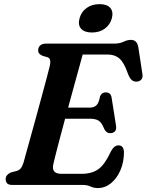

<svg xmlns="http://www.w3.org/2000/svg" viewBox="-20 -916 726 951"><path d="M389 0H41Q22 0 15 -8.2Q8 -16.5 8 -29Q8 -40.5 15.5 -49Q23 -57.5 34.5 -62L61.5 -69Q75 -73 82.5 -81.8Q90 -90.5 96.5 -110.5Q100 -123 109.2 -156.8Q118.5 -190.5 131.5 -237.2Q144.5 -284 158.8 -336Q173 -388 186.5 -437.8Q200 -487.5 210.5 -527Q221 -566.5 226 -587Q231 -608.5 228 -619Q225 -629.5 215 -632.5L191 -639.5Q182.5 -643 175.8 -649.2Q169 -655.5 169 -666.5Q169 -681.5 179 -690.8Q189 -700 208 -700H545Q573 -700 591.8 -709.2Q610.5 -718.5 628.5 -718.5Q658.5 -718.5 665 -683L685 -552Q688.5 -534 681.5 -524Q674.5 -514 661 -512Q645.5 -510 634.2 -518.2Q623 -526.5 614 -550Q595 -605.5 572 -625.8Q549 -646 513 -646H389.5Q383 -621.5 371.5 -580Q360 -538.5 346 -487.5Q332 -436.5 317.5 -383H424.5Q445 -383 457.2 -394Q469.5 -405 475.5 -438.5Q484 -458.5 503 -458.5Q529.5 -458.5 533 -431L554.5 -295Q558 -275 549.5 -265.8Q541 -256.5 527 -256.5Q515.5 -256 508 -262.2Q500.5 -268.5 496 -278Q484 -308.5 468.8 -318.2Q453.5 -328 425.5 -328H302.5Q288.5 -276 276.2 -229.8Q264 -183.5 255.5 -149.8Q247 -116 244 -102Q233.5 -55 284.5 -55H384Q435.5 -55 467.8 -78.5Q500 -102 529 -165.5Q545.5 -196 566.5 -196Q594 -196 594 -159.5Q593.5 -112 576.2 -72.2Q559 -32.5 529.8 -8.5Q500.5 15.5 464 15.5Q445 15.5 428.5 7.8Q412 0 389 0ZM435.5 -755Q398 -755 381.5 -774Q365 -793 374 -825.5Q382.5 -857.5 409 -876.5Q435.5 -895.5 473 -895.5Q510.5 -895.5 526.5 -876.5Q542.5 -857.5 534 -825.5Q525.5 -793.5 499.2 -774.2Q473 -755 435.5 -755Z"/></svg>

Font: Fraunces 9pt S050 SemiBold
Style: Italic
Weight: 600
Italic angle: -16°
Version: Version 1.000; ttfautohint (v1.8.3)